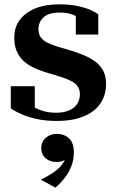

<svg xmlns="http://www.w3.org/2000/svg" viewBox="-20 -550 541 889"><path d="M350 -114Q350 -134 340.5 -148.5Q331 -163 313 -173Q295 -183 270.5 -191Q246 -199 216 -208Q187 -216 157 -227.5Q127 -239 102 -257Q77 -275 61.5 -304Q46 -333 46 -376Q46 -424 72 -458.5Q98 -493 144.5 -511.5Q191 -530 254 -530Q303 -530 340 -522Q377 -514 401 -503Q425 -492 435 -484V-390H331V-496Q338 -495 344 -490Q350 -485 354.5 -478Q359 -471 360.5 -464.5Q362 -458 360 -454Q350 -465 335.5 -473.5Q321 -482 302 -487Q283 -492 257 -492Q206 -492 182 -470Q158 -448 158 -415Q158 -392 168.5 -377.5Q179 -363 198.5 -353Q218 -343 243.5 -335Q269 -327 298 -319Q329 -310 359.5 -298Q390 -286 415.5 -269Q441 -252 456 -226Q471 -200 471 -161Q471 -109 444.5 -70.5Q418 -32 367 -11Q316 10 242 10Q190 10 148 0.5Q106 -9 76.5 -22.5Q47 -36 30 -48V-151H141V-29Q132 -34 126 -39.5Q120 -45 117.5 -50Q115 -55 114.5 -60.5Q114 -66 116 -73Q128 -58 147 -48.5Q166 -39 189.5 -33.5Q213 -28 239 -28Q275 -28 299.5 -38.5Q324 -49 337 -68.5Q350 -88 350 -114ZM237 319 169 282Q197 268 220.5 253Q244 238 260 220.5Q276 203 283 182L289 183Q282 190 271 195Q260 200 241 200Q211 200 191 182.5Q171 165 171 136Q171 107 191.5 88.5Q212 70 243 70Q278 70 300 91Q322 112 322 156Q322 186 312.5 213.5Q303 241 284.5 267Q266 293 237 319Z"/></svg>

Font: Roboto Serif 144pt SemiBold
Style: Regular
Weight: 600
Version: Version 1.008